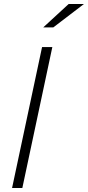

<svg xmlns="http://www.w3.org/2000/svg" viewBox="-20 -934 437 954"><path d="M40 0 189 -700H240L91 0ZM195 -798 321 -914H397L245 -798Z"/></svg>

Font: Red Hat Text VF
Style: Italic
Weight: 300
Italic angle: -12°
Designer: Pentagram, MCKL
Foundry: Pentagram, MCKL
Version: Version 1.023